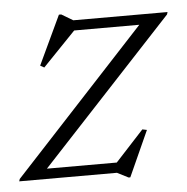

<svg xmlns="http://www.w3.org/2000/svg" viewBox="-65 -751 803 826"><g transform="rotate(-5 336.5 -338.0)"><path d="M686 -670 683 -660 101.5 -34.5 99.5 -44H412L534 -176.5L553.5 -172.5L464.5 24.5H457L409 0H-13L-10 -10L569 -635.5L571 -626H279L137 -478.5L120 -488L219.5 -699.5H229.5L279 -670Z"/></g></svg>

Font: Newsreader 16pt
Style: Italic
Weight: 400
Italic angle: -17°
Designer: Hugues Gentile
Foundry: Production Type
Version: Version 1.003